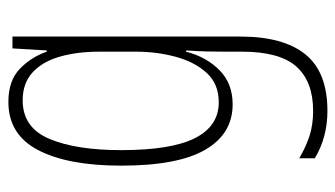

<svg xmlns="http://www.w3.org/2000/svg" viewBox="-196 -384 821 470"><g transform="rotate(-90 215.0 -148.5)"><path d="M201 -539Q253 -539 282 -511Q311 -483 324 -445H327L332 -529H361V29Q361 134 317.5 188Q274 242 179 242Q114 242 63 211V173Q92 190 119 198.5Q146 207 179 207Q251 207 287.5 166Q324 125 324 33V-8Q324 -30 324.5 -52Q325 -74 327 -104H324Q311 -54 278.5 -22Q246 10 195 10Q123 10 84 -57Q45 -124 45 -263Q45 -393 83 -466Q121 -539 201 -539ZM205 -504Q138 -504 110.5 -438.5Q83 -373 83 -263Q83 -140 112.5 -82Q142 -24 200 -24Q245 -24 272 -53.5Q299 -83 311.5 -129.5Q324 -176 324 -226V-317Q324 -370 312 -412.5Q300 -455 273.5 -479.5Q247 -504 205 -504Z"/></g></svg>

Font: Noto Sans Gujarati ExtraCondensed ExtraLight
Style: Regular
Weight: 200
Width: 2
Designer: Jelle Bosma - Monotype Design Team, Universal Thirst
Foundry: Monotype Imaging Inc.
Version: Version 2.106; ttfautohint (v1.8.4.7-5d5b)